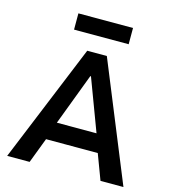

<svg xmlns="http://www.w3.org/2000/svg" viewBox="-129 -1004 986 1107"><g transform="rotate(15 364.5 -450.0)"><path d="M17 0 306 -705H423L711 0H574L500 -197L554 -151H173L226 -197L151 0ZM361 -568 234 -232 214 -259H512L491 -232L365 -568ZM201 -803V-900H527V-803Z"/></g></svg>

Font: Nunito Sans 7pt SemiCondensed
Style: Bold
Weight: 700
Width: 4
Designer: Vernon Adams
Foundry: Vernon Adams
Version: Version 3.101;gftools[0.9.27]